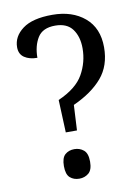

<svg xmlns="http://www.w3.org/2000/svg" viewBox="-83 -781 617 845"><g transform="rotate(-10 225.5 -358.5)"><path d="M173 -350Q255 -386 285.5 -440Q316 -494 316 -556Q316 -608 291.5 -641.5Q267 -675 214 -675Q158 -675 135.5 -638.5Q113 -602 113 -549Q78 -549 55.5 -564Q33 -579 33 -610Q33 -658 77 -691Q121 -724 210 -724Q299 -724 354.5 -677Q410 -630 410 -544Q410 -462 364.5 -408.5Q319 -355 235 -317L229 -204H179ZM203 7Q178 7 161.5 -7.5Q145 -22 145 -59Q145 -96 161.5 -110.5Q178 -125 203 -125Q227 -125 244.5 -110.5Q262 -96 262 -59Q262 -22 244.5 -7.5Q227 7 203 7Z"/></g></svg>

Font: Noto Serif Hebrew SemiCondensed
Style: Regular
Weight: 400
Width: 4
Designer: Monotype Design Team
Foundry: Monotype Imaging Inc.
Version: Version 2.004; ttfautohint (v1.8.4.7-5d5b)